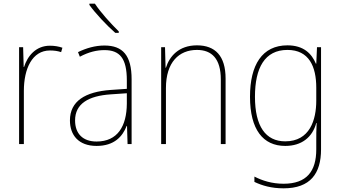

<svg xmlns="http://www.w3.org/2000/svg" viewBox="-20 -785 1852 1046"><path d="M252 -536C174 -536 129 -478 111 -420H109L106 -528H84V0H110V-290C110 -410 155 -510 252 -510C276 -510 295 -507 313 -501L320 -525C300 -532 277 -536 252 -536Z M497 -765H467V-758C501 -711 560 -648 608 -606H627V-614C584 -656 528 -718 497 -765ZM549 -537C499 -537 450 -523 405 -501L415 -476C464 -502 507 -512 549 -512C633 -512 671 -467 671 -347V-301L583 -295C444 -285 361 -234 361 -129C361 -49 408 10 506 10C603 10 648 -42 670 -99H672L675 0H697V-353C697 -483 649 -537 549 -537ZM584 -271 671 -277V-220C670 -98 621 -14 506 -14C431 -14 389 -57 389 -129C389 -220 462 -263 584 -271Z M1053 -538C953 -538 903 -477 884 -416H882L879 -528H858V0H884V-305C884 -446 955 -513 1053 -513C1134 -513 1183 -465 1183 -352V0H1209V-357C1209 -481 1152 -538 1053 -538Z M1546 -538C1408 -538 1342 -431 1342 -258C1342 -79 1413 10 1534 10C1623 10 1682 -37 1703 -115H1705C1703 -75 1703 -51 1703 -15V29C1703 148 1651 216 1525 216C1461 216 1409 199 1366 177V206C1408 226 1458 241 1525 241C1671 241 1729 160 1729 29V-528H1707L1703 -438H1701C1678 -493 1634 -538 1546 -538ZM1546 -513C1664 -513 1703 -422 1703 -307V-237C1703 -132 1668 -15 1534 -15C1427 -15 1369 -97 1369 -258C1369 -415 1422 -513 1546 -513Z"/></svg>

Font: Noto Sans Armenian SemiCondensed Thin
Style: Regular
Weight: 100
Width: 4
Designer: Monotype Design Team
Foundry: Monotype Imaging Inc.
Version: Version 2.008